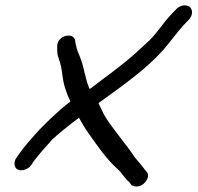

<svg xmlns="http://www.w3.org/2000/svg" viewBox="-20 -642 718 698"><path d="M194 -431 193 -430C200 -412 204 -393 207 -368C211 -334 221 -304 236 -273C187 -236 140 -188 121 -168C94 -138 65 -106 45 -76L37 -64L36 -63C34 -57 32 -49 33 -42C38 -14 77 -20 92 -40L93 -41L100 -52C117 -76 144 -106 169 -134C187 -151 218 -177 267 -214C277 -196 288 -177 300 -160C332 -115 366 -64 409 -26C425 -11 432 5 450 20L456 28C461 35 470 36 477 36C498 36 514 17 518 1C520 -9 516 -15 510 -21C498 -37 485 -53 470 -70C455 -94 435 -118 414 -146C391 -177 363 -211 349 -244L338 -267C428 -333 508 -387 574 -461C603 -495 617 -516 645 -548L667 -571C673 -578 678 -587 678 -596C679 -627 641 -630 621 -609L599 -586C568 -552 555 -527 525 -497C509 -482 492 -466 474 -450C420 -401 368 -366 306 -318C291 -350 287 -391 274 -426C267 -447 258 -461 257 -477H256L254 -489C253 -530 184 -514 188 -471V-458V-457C189 -448 189 -437 194 -431Z"/></svg>

Font: Stray Cat
Style: ExBdExtObl
Weight: 800
Version: Version 1.0